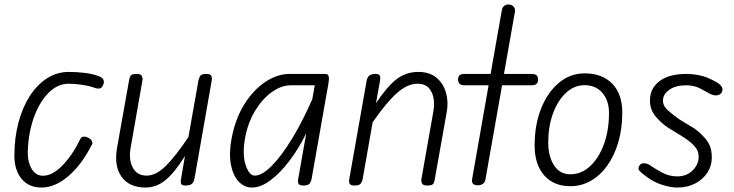

<svg xmlns="http://www.w3.org/2000/svg" viewBox="-20 -832 3292 861"><path d="M166.5 9Q109 9 76.8 -30Q44.5 -69 44.5 -134Q44.5 -214 62.8 -282.5Q81 -351 114 -402Q147 -453 191.5 -481.2Q236 -509.5 288.5 -509.5Q324 -509.5 361 -505Q398 -500.5 422.5 -490.5Q433.5 -487 439.2 -480.8Q445 -474.5 445.8 -466.8Q446.5 -459 442 -450Q436.5 -436.5 425.8 -435Q415 -433.5 397.5 -440.5Q375.5 -448 344.5 -452.2Q313.5 -456.5 288.5 -456.5Q237.5 -456.5 196.5 -414.5Q155.5 -372.5 131 -302.8Q106.5 -233 104.5 -149Q103.5 -107.5 121.5 -75.8Q139.5 -44 173 -44Q215 -44 260 -90Q305 -136 341 -210Q345.5 -218.5 355.2 -219.2Q365 -220 378 -213Q388 -208 392 -199.2Q396 -190.5 392 -183.5Q347 -94 287 -42.5Q227 9 166.5 9Z M633 9Q559.5 9 525 -39.5Q490.5 -88 505 -169.5L559.5 -476Q560.5 -482 565 -491.2Q569.5 -500.5 593 -500.5Q612 -500.5 616.2 -491Q620.5 -481.5 619 -473L565.5 -167.5Q556.5 -116 575.5 -80.2Q594.5 -44.5 638 -44.5Q679.5 -44.5 723.5 -88Q767.5 -131.5 825 -217.5L870 -472Q871 -477.5 876.2 -489Q881.5 -500.5 904.5 -500.5Q924 -500.5 927.8 -491.5Q931.5 -482.5 930 -474L852.5 -33.5Q850.5 -21.5 845.8 -14Q841 -6.5 832.5 -3.2Q824 0 810.5 0Q796.5 0 792.8 -7Q789 -14 792 -31L809.5 -132.5Q761 -55 720.5 -23Q680 9 633 9Z M1110 9Q1076 9 1050.8 -17.2Q1025.5 -43.5 1015.8 -92.2Q1006 -141 1018 -208Q1034.5 -298.5 1075.5 -364Q1116.5 -429.5 1170.2 -465Q1224 -500.5 1278.5 -500.5H1439Q1451.5 -500.5 1454 -489.2Q1456.5 -478 1453 -458.5L1377 -28Q1376 -23 1370.2 -11.5Q1364.5 0 1340.5 0Q1321.5 0 1318.2 -9Q1315 -18 1316.5 -25.5L1353.5 -235Q1320 -166 1278 -110.8Q1236 -55.5 1192.5 -23.2Q1149 9 1110 9ZM1078.5 -211Q1066 -136.5 1082 -90.5Q1098 -44.5 1122 -44.5Q1156 -44.5 1200.2 -90Q1244.5 -135.5 1291.5 -213.2Q1338.5 -291 1380.5 -387.5L1391.5 -449.5H1283.5Q1242.5 -449.5 1200.2 -420Q1158 -390.5 1125 -337Q1092 -283.5 1078.5 -211Z M1570 0Q1551 0 1547.5 -8.8Q1544 -17.5 1545.5 -24.5L1623.5 -467Q1625.5 -479 1630 -486.2Q1634.5 -493.5 1642.8 -497Q1651 -500.5 1664 -500.5Q1678.5 -500.5 1682.8 -493.5Q1687 -486.5 1684 -469.5L1666 -369Q1714 -442 1757 -475.8Q1800 -509.5 1856 -509.5Q1906 -509.5 1937 -483.8Q1968 -458 1979.8 -417Q1991.5 -376 1983.5 -330.5L1929 -24.5Q1928.5 -18.5 1924 -9.2Q1919.5 0 1896 0Q1877.5 0 1872.8 -9.2Q1868 -18.5 1869.5 -27.5L1923.5 -333Q1928.5 -359 1924.8 -387.5Q1921 -416 1904 -436.2Q1887 -456.5 1851.5 -456.5Q1807 -456.5 1759.5 -414.2Q1712 -372 1651 -283.5L1606 -27.5Q1605 -21.5 1599.2 -10.8Q1593.5 0 1570 0Z M2122.5 -1Q2109.5 -1 2102 -7.5Q2094.5 -14 2097 -28L2171 -449.5H2065.5Q2047.5 -449.5 2040.8 -456.5Q2034 -463.5 2034 -475.5Q2034 -487 2040.2 -493.8Q2046.5 -500.5 2065 -500.5H2180L2230.5 -786.5Q2233 -799.5 2241.2 -805.8Q2249.5 -812 2259.5 -812Q2269 -812 2276.2 -808Q2283.5 -804 2287.2 -796.5Q2291 -789 2289 -778.5L2240 -500.5H2362Q2380.5 -500.5 2386.8 -493.8Q2393 -487 2393 -475.5Q2393 -463.5 2386.8 -456.5Q2380.5 -449.5 2362 -449.5H2231.5L2157 -28Q2154.5 -13.5 2145 -7.2Q2135.5 -1 2122.5 -1Z M2537.5 3Q2463 3 2420.2 -45.8Q2377.5 -94.5 2377.5 -179.5Q2377.5 -273 2406.8 -346Q2436 -419 2486.8 -461Q2537.5 -503 2601.5 -503Q2680.5 -503 2725.5 -456.8Q2770.5 -410.5 2770.5 -327Q2770.5 -255.5 2753 -195.2Q2735.5 -135 2704 -90.5Q2672.5 -46 2630 -21.5Q2587.5 3 2537.5 3ZM2438.5 -194Q2438.5 -130.5 2464.5 -90.5Q2490.5 -50.5 2537.5 -50.5Q2587.5 -50.5 2626.8 -87.2Q2666 -124 2688.5 -186.2Q2711 -248.5 2711 -325.5Q2711 -380.5 2681.5 -415.2Q2652 -450 2601.5 -450Q2554.5 -450 2517.8 -415.5Q2481 -381 2459.8 -323Q2438.5 -265 2438.5 -194Z M3017 9Q2988 9 2949.8 -3Q2911.5 -15 2876 -42Q2857.5 -55.5 2848 -65.5Q2838.5 -75.5 2847.5 -89.5Q2853 -100 2868 -100Q2883 -100 2898 -89Q2915 -76.5 2947.8 -58.8Q2980.5 -41 3017 -41Q3059 -41 3086 -67.8Q3113 -94.5 3113 -128Q3113 -151.5 3101.8 -167.2Q3090.5 -183 3076 -194.5Q3060.5 -207.5 3035 -223.2Q3009.5 -239 2979 -257.5Q2948.5 -276.5 2921.5 -308.2Q2894.5 -340 2894.5 -380.5Q2894.5 -435.5 2937.2 -468Q2980 -500.5 3057.5 -500.5Q3086 -500.5 3118.8 -493.8Q3151.5 -487 3190.5 -465Q3210.5 -454 3217 -441.8Q3223.5 -429.5 3216 -417Q3209.5 -406.5 3195 -404.5Q3180.5 -402.5 3162.5 -412Q3150 -419 3121.8 -434.2Q3093.5 -449.5 3057.5 -449.5Q3010.5 -449.5 2981.8 -429.8Q2953 -410 2953 -380.5Q2953 -356.5 2975.5 -336.8Q2998 -317 3021 -300.5Q3051.5 -280.5 3078.8 -265.2Q3106 -250 3129 -225.5Q3148 -207.5 3160 -185.2Q3172 -163 3172 -124.5Q3172 -88 3152 -57.5Q3132 -27 3097 -9Q3062 9 3017 9Z"/></svg>

Font: Edu VIC WA NT Hand
Style: Regular
Weight: 400
Designer: Tina and Corey Anderson, Eben Sorkin, Mirko Velimirovic
Foundry: Google for Education
Version: Version 1.000